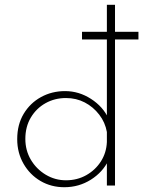

<svg xmlns="http://www.w3.org/2000/svg" viewBox="-20 -776 599 803"><path d="M249 7Q194 7 149.5 -19Q105 -45 78.5 -91Q52 -137 52 -194Q52 -255 79 -300Q106 -345 151.5 -370Q197 -395 252 -395Q310 -395 360.5 -362.5Q411 -330 434 -280L427 -263V-756H461V0H427V-125L434 -106Q410 -56 360 -24.5Q310 7 249 7ZM256 -22Q303 -22 341 -43.5Q379 -65 402 -101Q425 -137 427 -182V-224Q420 -264 395 -296.5Q370 -329 334.5 -347.5Q299 -366 256 -366Q209 -366 170.5 -344.5Q132 -323 109 -284.5Q86 -246 86 -195Q86 -147 109 -108Q132 -69 171 -45.5Q210 -22 256 -22ZM323 -643H559V-611H323Z"/></svg>

Font: Josefin Sans ExtraLight
Style: Regular
Weight: 250
Designer: Santiago Orozco
Foundry: Typemade
Version: Version 2.000